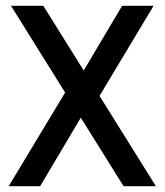

<svg xmlns="http://www.w3.org/2000/svg" viewBox="-20 -645 570 665"><path d="M520 0H408L18 -625H130ZM281 -273 119 0H10L230 -365ZM241 -352 403 -625H512L293 -260Z"/></svg>

Font: Changa
Style: Regular
Weight: 400
Designer: Eduardo Rodriguez Tunni
Foundry: Eduardo Rodriguez Tunni
Version: Version 3.003